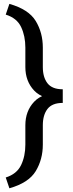

<svg xmlns="http://www.w3.org/2000/svg" viewBox="-20 -800 378 998"><path d="M9.8 -724.1 28.8 -779.8Q128.9 -751.5 165.8 -690.7Q202.6 -629.9 202.6 -552.7V-451.7Q202.6 -398.4 226.8 -367.2Q251 -335.9 306.2 -335.9V-280.8Q203.1 -280.8 157.5 -329.3Q111.8 -377.9 111.8 -451.7V-552.7Q111.8 -612.8 89.8 -659.4Q67.9 -706.1 9.8 -724.1ZM28.8 178.7 9.8 122.6Q67.4 104.5 89.6 58.1Q111.8 11.7 111.8 -48.3V-148.9Q111.8 -222.7 157.5 -271.2Q203.1 -319.8 306.2 -319.8V-265.1Q251 -265.1 226.8 -233.6Q202.6 -202.1 202.6 -148.9V-48.3Q202.6 28.3 165.8 89.4Q128.9 150.4 28.8 178.7Z"/></svg>

Font: RobotoDEMO
Style: Regular
Weight: 400
Designer: Christian Robertson
Foundry: Google
Version: Version 2.136